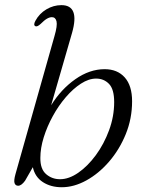

<svg xmlns="http://www.w3.org/2000/svg" viewBox="-20 -738 573 766"><path d="M197.5 -594.5Q209.5 -636 205.5 -652.8Q201.5 -669.5 187 -669.5Q178 -669.5 167.5 -663.5Q157 -657.5 142 -642.5Q128.5 -630 121 -633.5Q112 -638 121.5 -655.5Q137 -684 165.2 -700.8Q193.5 -717.5 225 -717.5Q299 -717.5 267.5 -607L184 -318Q223.5 -382 280.5 -422Q337.5 -462 397.5 -462Q448.5 -462 477.8 -429Q507 -396 507 -334Q507 -265 481.8 -203Q456.5 -141 415.2 -93.2Q374 -45.5 324.5 -18.2Q275 9 226.5 9Q182.5 9 151 -11.5Q119.5 -32 111 -71L80 -17Q65.5 3 52.5 3Q42 3 38.2 -7Q34.5 -17 41.5 -42.5ZM363.5 -424.5Q334 -424.5 302.8 -404.2Q271.5 -384 242.5 -350.2Q213.5 -316.5 190.8 -275Q168 -233.5 154.5 -190.2Q141 -147 141 -108Q140.5 -63.5 164 -43.2Q187.5 -23 219.5 -23Q255 -23 292.5 -49Q330 -75 362.5 -119.2Q395 -163.5 415.2 -218.5Q435.5 -273.5 435.5 -330.5Q435.5 -382 415 -403.2Q394.5 -424.5 363.5 -424.5Z"/></svg>

Font: Fraunces 9pt Light
Style: Italic
Weight: 300
Italic angle: -16°
Version: Version 1.000;[0bf87f6ff]